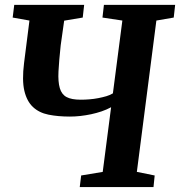

<svg xmlns="http://www.w3.org/2000/svg" viewBox="-20 -763 734 783"><path d="M311 -47.4 398.9 -62 433.1 -325.7Q415 -315.9 394.3 -308.8Q373.5 -301.8 351.6 -297.1Q329.6 -292.5 307.6 -290Q285.6 -287.6 265.1 -287.6Q216.3 -287.6 177.7 -295.4Q139.2 -303.2 114.3 -326.7Q89.4 -350.1 79.3 -392.8Q69.3 -435.5 78.1 -505.9L100.1 -679.2L31.7 -691.4L38.1 -743.2H323.2L317.4 -691.4L241.7 -678.7L227.5 -578.1Q220.7 -514.6 218.5 -471.9Q216.3 -429.2 223.9 -403.6Q231.4 -377.9 251.5 -367.2Q271.5 -356.4 309.6 -356.4Q326.2 -356.4 344.7 -357.9Q363.3 -359.4 380.9 -362.8Q398.4 -366.2 414.1 -370.8Q429.7 -375.5 440.4 -382.3L479 -679.2L397.9 -691.4L403.8 -743.2H694.3L688.5 -691.4L617.7 -679.2L538.1 -62L610.8 -47.4L606 0H305.2Z"/></svg>

Font: Merriweather Bold
Style: Italic
Weight: 700
Italic angle: -7°
Designer: Eben Sorkin ( eben@eyebytes.com )
Foundry: Eben Sorkin ( eben@eyebytes.com )
Version: Version 1.5; ttfautohint (v0.97) -l 13 -r 13 -G 200 -x 24 -f